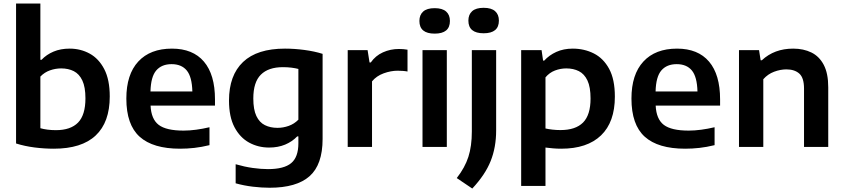

<svg xmlns="http://www.w3.org/2000/svg" viewBox="-20 -828 4753 1082"><path d="M283 10Q229.5 10 174.5 3Q119.5 -4 70.5 -19.5V-808H207.5V-491H214Q242 -520.5 281.8 -537.2Q321.5 -554 372.5 -554Q434 -554 485.2 -526Q536.5 -498 567.5 -438.5Q598.5 -379 598.5 -284.5Q598.5 -139 519.2 -64.5Q440 10 283 10ZM295 -94.5Q378 -94.5 419.8 -137.2Q461.5 -180 461.5 -274Q461.5 -337.5 444 -374.5Q426.5 -411.5 395.8 -427Q365 -442.5 325 -442.5Q292.5 -442.5 261.5 -431.5Q230.5 -420.5 207.5 -396.5V-105.5Q224.5 -100.5 247.2 -97.5Q270 -94.5 295 -94.5Z M995 10Q842 10 767 -57.5Q692 -125 692 -272.5Q692 -408.5 759.2 -481.2Q826.5 -554 949 -554Q1067 -554 1129.2 -480.8Q1191.5 -407.5 1191.5 -268V-233H828.5Q832 -156.5 874.5 -124.2Q917 -92 1014.5 -92Q1048 -92 1085.2 -97Q1122.5 -102 1160.5 -111V-10Q1115.5 1 1075 5.5Q1034.5 10 995 10ZM947 -466.5Q891 -466.5 860.5 -431Q830 -395.5 828 -312.5H1064Q1062 -395 1032.5 -430.8Q1003 -466.5 947 -466.5Z M1499.5 230Q1454 230 1404.2 224Q1354.5 218 1308 205V97.5Q1358 112 1404.2 118.5Q1450.5 125 1490 125Q1580.5 125 1621 91.2Q1661.5 57.5 1661.5 -20.5V-59.5H1655Q1627 -30 1587 -13.2Q1547 3.5 1496.5 3.5Q1435 3.5 1383.8 -24.5Q1332.5 -52.5 1301.5 -111Q1270.5 -169.5 1270.5 -261.5Q1270.5 -403.5 1349.8 -478.8Q1429 -554 1586 -554Q1639 -554 1695.5 -546.5Q1752 -539 1798 -524.5V-45Q1798 100 1724.5 165Q1651 230 1499.5 230ZM1544 -107.5Q1575.5 -107.5 1606.8 -118.5Q1638 -129.5 1661.5 -153.5V-439.5Q1644 -444 1621.8 -446.8Q1599.5 -449.5 1574 -449.5Q1492.5 -449.5 1450 -407.2Q1407.5 -365 1407.5 -273Q1407.5 -210.5 1424.8 -174.2Q1442 -138 1472.8 -122.8Q1503.5 -107.5 1544 -107.5Z M1939.5 0V-545.5H2051.5L2062.5 -476H2069.5Q2096 -514 2138 -533Q2180 -552 2228 -552Q2253 -552 2276.5 -548V-425Q2263.5 -427.5 2249 -428.5Q2234.5 -429.5 2220.5 -429.5Q2183 -429.5 2142.2 -414.8Q2101.5 -400 2076.5 -369.5V0Z M2361 0V-545.5H2498V0ZM2429.5 -638.5Q2343.5 -638.5 2343.5 -710Q2343.5 -744 2364.8 -763Q2386 -782 2429.5 -782Q2473 -782 2494.2 -763Q2515.5 -744 2515.5 -710Q2515.5 -638.5 2429.5 -638.5Z M2641.5 234.5 2554 175.5Q2600 116.5 2619.5 56Q2639 -4.5 2639 -87V-545.5H2776V-92.5Q2776 2 2745.2 79.2Q2714.5 156.5 2641.5 234.5ZM2705.5 -640.5Q2619.5 -640.5 2619.5 -712Q2619.5 -746 2640.8 -765Q2662 -784 2705.5 -784Q2749 -784 2770.2 -765Q2791.5 -746 2791.5 -712Q2791.5 -640.5 2705.5 -640.5Z M2917 220V-545.5H3032L3040.5 -486.5H3047Q3074.5 -517 3115.2 -535.5Q3156 -554 3207.5 -554Q3272.5 -554 3326.5 -526.8Q3380.5 -499.5 3412.8 -440Q3445 -380.5 3445 -283.5Q3445 -140 3367 -65Q3289 10 3142.5 10Q3119 10 3096 8Q3073 6 3054 3.5V220ZM3138.5 -95Q3223.5 -95 3265.8 -137.5Q3308 -180 3308 -273Q3308 -337.5 3290.5 -374.5Q3273 -411.5 3242.2 -427Q3211.5 -442.5 3171 -442.5Q3139 -442.5 3107.8 -430.8Q3076.5 -419 3054 -392V-104Q3071 -100 3093.5 -97.5Q3116 -95 3138.5 -95Z M3841.5 10Q3688.5 10 3613.5 -57.5Q3538.5 -125 3538.5 -272.5Q3538.5 -408.5 3605.8 -481.2Q3673 -554 3795.5 -554Q3913.5 -554 3975.8 -480.8Q4038 -407.5 4038 -268V-233H3675Q3678.5 -156.5 3721 -124.2Q3763.5 -92 3861 -92Q3894.5 -92 3931.8 -97Q3969 -102 4007 -111V-10Q3962 1 3921.5 5.5Q3881 10 3841.5 10ZM3793.5 -466.5Q3737.5 -466.5 3707 -431Q3676.5 -395.5 3674.5 -312.5H3910.5Q3908.5 -395 3879 -430.8Q3849.5 -466.5 3793.5 -466.5Z M4144.5 0V-545.5H4257.5L4266.5 -488.5H4273.5Q4343.5 -554 4450 -554Q4508 -554 4552.5 -532.2Q4597 -510.5 4622.2 -462.5Q4647.5 -414.5 4647.5 -336V0H4511V-329Q4511 -389.5 4484.5 -413.2Q4458 -437 4411.5 -437Q4378 -437 4342.5 -423.8Q4307 -410.5 4281.5 -381.5V0Z"/></svg>

Font: Encode Sans SemiExpanded SemiExpanded SemiBold
Style: Regular
Weight: 600
Width: 6
Designer: Multiple Designers
Foundry: Impallari Type
Version: Version 3.000; ttfautohint (v1.8.3) -l 8 -r 50 -G 200 -x 14 